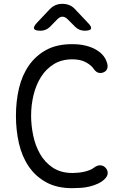

<svg xmlns="http://www.w3.org/2000/svg" viewBox="-20 -970 640 1000"><path d="M63 -367Q63 -443 79 -510.5Q95 -578 130.5 -629Q166 -680 221 -710Q276 -740 355 -740Q395 -740 425.5 -732.5Q456 -725 478 -712.5Q500 -700 514 -684.5Q528 -669 534 -652Q543 -631 539.5 -616.5Q536 -602 523 -595Q510 -588 495.5 -590.5Q481 -593 469 -610Q457 -629 428.5 -645Q400 -661 357 -661Q301 -661 260.5 -636Q220 -611 194 -570Q168 -529 155 -476.5Q142 -424 142 -367Q142 -317 153 -264Q164 -211 189 -167.5Q214 -124 255.5 -96.5Q297 -69 358 -69Q371 -69 387 -70.5Q403 -72 418.5 -75.5Q434 -79 447.5 -84.5Q461 -90 470 -97Q487 -110 503 -109Q519 -108 530 -96Q541 -84 541 -68.5Q541 -53 525 -37Q509 -22 489 -13Q469 -4 446.5 1.5Q424 7 401 8.5Q378 10 355 10Q276 10 220 -21Q164 -52 129 -104Q94 -156 78.5 -224Q63 -292 63 -367ZM191 -810Q162 -810 157.5 -820.5Q153 -831 173 -852L240 -923Q254 -937 270 -943.5Q286 -950 305 -950Q324 -950 340.5 -943.5Q357 -937 370 -923L438 -851Q458 -831 454 -820.5Q450 -810 421 -810Q407 -810 394.5 -815Q382 -820 372 -830L332 -870Q319 -883 305.5 -883Q292 -883 279 -870L241 -831Q231 -821 218.5 -815.5Q206 -810 191 -810Z"/></svg>

Font: Maple Mono NL Light
Style: Regular
Weight: 300
Monospace: yes
Designer: subframe7536
Version: Version 7.000